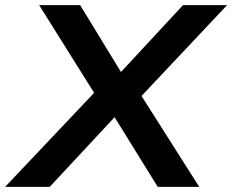

<svg xmlns="http://www.w3.org/2000/svg" viewBox="-59 -725 901 745"><path d="M-39 0 330 -390 328 -330 93 -705H252L420 -430H396L651 -705H822L467 -328V-389L714 0H553L374 -289L402 -288L134 0Z"/></svg>

Font: Nunito Sans 10pt SemiExpanded
Style: Bold Italic
Weight: 700
Width: 6
Italic angle: -9°
Designer: Vernon Adams
Foundry: Vernon Adams
Version: Version 3.101;gftools[0.9.27]